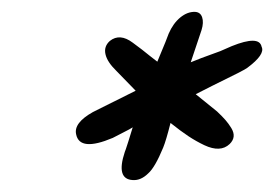

<svg xmlns="http://www.w3.org/2000/svg" viewBox="-20 -637 457 320"><path d="M362.8 -397Q355 -389.6 344.5 -389.2Q334 -388.7 320.6 -395Q307.1 -401.4 294.2 -409.9Q281.2 -418.5 264.2 -432.1Q256.8 -402.8 252 -391.1Q238.3 -357.9 227.1 -348.1Q214.8 -335.9 201.2 -336.9Q172.9 -338.4 188 -383.8Q188.5 -384.3 193.8 -400.9L201.2 -424.8Q196.8 -421.9 187 -417L168 -407.2Q112.8 -383.8 106.9 -413.1Q102.5 -432.1 134.8 -450.2L206.1 -485.8L173.8 -519Q158.7 -533.7 155.8 -546.6Q152.8 -559.6 163.1 -568.8Q179.7 -582 201.2 -565.9L216.8 -554.2Q220.7 -550.8 229.7 -543.9Q238.8 -537.1 242.2 -534.2Q259.8 -576.2 261.2 -581.1Q268.6 -598.1 280.5 -607.9Q292.5 -617.7 305.2 -617.2Q314 -616.7 316.9 -608.2Q319.8 -599.6 315.9 -586.9L297.9 -533.2Q309.1 -538.1 347.2 -551.8L366.2 -560.1Q412.1 -578.6 416 -559.1Q422.4 -546.4 392.1 -523.9Q389.2 -521 334 -494.1Q329.6 -491.7 306.2 -480L341.8 -451.2Q350.6 -442.9 355.7 -437Q360.8 -431.2 365.5 -423.6Q370.1 -416 369.4 -409.4Q368.7 -402.8 362.8 -397Z"/></svg>

Font: Florida Vibes
Style: Regular
Weight: 400
Italic angle: -30°
Designer: Turbologo.com
Foundry: Turbologo.com
Version: Version 1.000;hotconv 1.0.109;makeotfexe 2.5.65596